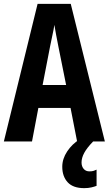

<svg xmlns="http://www.w3.org/2000/svg" viewBox="-20 -827 564 996"><path d="M380 -93 346 -267H179L146 -93H0L175 -807H347L524 -93ZM283 -585Q275 -623 271 -647Q267 -671 262 -698Q259 -676 251.5 -642.5Q244 -609 240 -587L201 -386H323ZM403 16Q403 36 414 49Q425 62 444 62Q458 62 466.5 59Q475 56 481 53V137Q471 141 454.5 145Q438 149 417 149Q359 149 331 118.5Q303 88 303 38Q303 -3 328.5 -41.5Q354 -80 393 -104L463 -93Q431 -60 417 -34Q403 -8 403 16Z"/></svg>

Font: Noto Sans Kannada UI ExtraCondensed
Style: Bold
Weight: 700
Width: 2
Designer: Jelle Bosma - Monotype Design Team
Foundry: Monotype Imaging Inc.
Version: Version 2.005; ttfautohint (v1.8.4.7-5d5b)